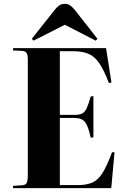

<svg xmlns="http://www.w3.org/2000/svg" viewBox="-20 -981 655 1001"><path d="M48 0V-12L94 -15Q113 -16 119 -27Q125 -38 125 -69V-671Q125 -695 118.5 -705Q112 -715 91 -716L48 -718V-730H533L561 -551L548 -548Q521 -618 496 -653.5Q471 -689 439 -701.5Q407 -714 359 -714H292V-382H367Q394 -382 408.5 -389.5Q423 -397 432.5 -418Q442 -439 453 -478L467 -480V-265L453 -263Q440 -323 423.5 -344.5Q407 -366 368 -366H292V-16H385Q432 -16 462 -29.5Q492 -43 515 -80Q538 -117 564 -187H577L560 0ZM155 -769 146 -779 268 -933Q278 -945 289.5 -953Q301 -961 318 -961Q333 -961 344.5 -953.5Q356 -946 371 -928L488 -779L479 -769L318 -852Z"/></svg>

Font: Literata 72pt
Style: Bold
Weight: 700
Designer: Latin by Veronika Burian and Jose Scaglione. Greek by Irene Vlachou. Cyrillic by Vera Evstafieva.
Foundry: TypeTogether
Version: Version 3.002